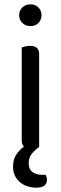

<svg xmlns="http://www.w3.org/2000/svg" viewBox="-20 -678 281 883"><path d="M160 -2Q140 12 126 29.5Q112 47 112 73Q112 100 129 113Q146 126 175 126H190Q196 138 196 149Q196 165 185 175Q174 185 147 185Q125 185 105.5 178.5Q86 172 71.5 159.5Q57 147 48.5 129.5Q40 112 40 89Q40 54 55.5 32Q71 10 90 -4Q80 -13 80 -31V-460Q85 -462 95.5 -464.5Q106 -467 118 -467Q160 -467 160 -430ZM68 -608Q68 -629 82.5 -643.5Q97 -658 120 -658Q143 -658 157 -643.5Q171 -629 171 -608Q171 -587 157 -572.5Q143 -558 120 -558Q97 -558 82.5 -572.5Q68 -587 68 -608Z"/></svg>

Font: Baloo Bhai 2
Style: Regular
Weight: 400
Designer: Supriya Tembe, Noopur Datye and Ek Type
Foundry: Ek Type
Version: Version 1.640;PS 1.000;hotconv 16.6.51;makeotf.lib2.5.65220;